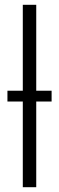

<svg xmlns="http://www.w3.org/2000/svg" viewBox="-20 -780 246 800"><path d="M75 0H131V-357H195V-402H131V-760H75V-402H11V-357H75Z"/></svg>

Font: Noto Sans Display SemiCondensed Light
Style: Regular
Weight: 300
Width: 4
Designer: Monotype Design Team
Foundry: Monotype Imaging Inc.
Version: Version 1.900